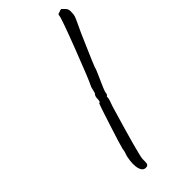

<svg xmlns="http://www.w3.org/2000/svg" viewBox="-284 -816 1010 1010"><g transform="rotate(-45 221.0 -311.0)"><path d="M227 -325 237 -363Q254 -395 318.5 -563Q383 -731 383 -745Q383 -759 399 -759Q404 -764 415 -764L431 -748Q442 -738 442 -721Q442 -704 441 -698.5Q440 -693 439 -688.5Q438 -684 434 -675Q430 -666 427 -659Q424 -652 415 -633.5Q406 -615 400.5 -602.5Q395 -590 375.5 -545Q356 -500 339.5 -461.5Q323 -423 323 -421Q323 -419 321.5 -414.5Q320 -410 317 -402.5Q314 -395 309 -384Q269 -296 269 -286.5Q269 -277 264 -272Q259 -272 259 -264V-261Q259 -251 243 -208Q160 71 160 96.5Q160 122 158.5 129Q157 136 150 140Q121 148 110.5 116Q100 84 112 28Q123 -1 123 -14Q127 -33 164 -148Q201 -263 206 -272Q216 -272 216 -294Q216 -316 227 -325Z"/></g></svg>

Font: Caveat
Style: Regular
Weight: 400
Designer: Pablo Impallari
Foundry: Creative Lab NY
Version: Version 1.096; ttfautohint (v1.3)